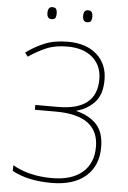

<svg xmlns="http://www.w3.org/2000/svg" viewBox="-60 -939 662 992"><g transform="rotate(5 271.0 -442.5)"><path d="M472 -544Q472 -626 417 -675Q362 -724 267 -724Q196 -724 145 -702.5Q94 -681 51 -649L66 -629Q110 -659 156 -679Q202 -699 267 -699Q349 -699 397 -657.5Q445 -616 445 -544Q445 -384 244 -384H127V-359H235Q458 -359 458 -195Q458 -110 402.5 -62.5Q347 -15 245 -15Q126 -15 41 -64V-34Q122 10 245 10Q360 10 422.5 -45Q485 -100 485 -195Q485 -272 447.5 -313Q410 -354 342 -371V-373Q398 -388 435 -428Q472 -468 472 -544ZM333 -864Q333 -833 356 -833Q372 -833 376.5 -842Q381 -851 381 -864Q381 -876 376.5 -885.5Q372 -895 356 -895Q333 -895 333 -864ZM148 -864Q148 -833 171 -833Q188 -833 192 -842Q196 -851 196 -864Q196 -876 192 -885.5Q188 -895 171 -895Q148 -895 148 -864Z"/></g></svg>

Font: Noto Sans UI Thin
Style: Regular
Weight: 250
Designer: Monotype Design Team
Foundry: Monotype Imaging Inc.
Version: Version 1.901